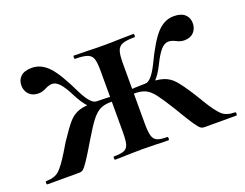

<svg xmlns="http://www.w3.org/2000/svg" viewBox="-75 -529 844 662"><g transform="rotate(-20 346.5 -198.0)"><path d="M249 -12Q274 -12 286 -17Q298 -22 302 -36.5Q306 -51 306 -81V-304Q306 -335 301.5 -349Q297 -363 282.5 -368.5Q268 -374 237 -374Q235 -374 235 -380Q235 -386 237 -386L294 -385Q312 -384 347 -384Q381 -384 399 -385L456 -386Q458 -386 458 -380Q458 -374 456 -374Q425 -374 411 -368.5Q397 -363 392 -348.5Q387 -334 387 -304V-81Q387 -51 391.5 -36.5Q396 -22 407.5 -17Q419 -12 444 -12Q447 -12 447 -6Q447 0 444 0Q417 0 402 -1L347 -2L291 -1Q276 0 249 0Q246 0 246 -6Q246 -12 249 -12ZM0 -12Q31 -12 47.5 -27Q64 -42 89 -83Q107 -113 109 -116Q138 -160 154.5 -178.5Q171 -197 193 -204Q215 -211 257 -211Q290 -211 344 -207L343 -189Q319 -192 303 -192Q279 -192 263.5 -184.5Q248 -177 232.5 -157.5Q217 -138 192 -96Q163 -47 150 -28Q137 -9 131 -4.5Q125 0 116 0H0Q-3 0 -3 -6Q-3 -12 0 -12ZM191 -256Q174 -290 160.5 -305Q147 -320 133 -320Q122 -320 108 -313Q94 -305 79 -305Q57 -305 44.5 -318Q32 -331 32 -351Q32 -371 45.5 -383.5Q59 -396 86 -396Q120 -396 147 -367.5Q174 -339 210 -263Q236 -211 257 -211V-192Q240 -192 224 -207.5Q208 -223 191 -256ZM501 -96Q475 -138 460 -157.5Q445 -177 429.5 -184.5Q414 -192 390 -192Q372 -192 351 -189L350 -207Q402 -211 436 -211Q478 -211 500.5 -204Q523 -197 539.5 -178.5Q556 -160 584 -116Q586 -113 604 -83Q629 -42 645.5 -27Q662 -12 693 -12Q696 -12 696 -6Q696 0 693 0H578Q568 0 562 -4.5Q556 -9 543 -28Q530 -47 501 -96ZM483 -263Q519 -339 546 -367.5Q573 -396 607 -396Q634 -396 647.5 -383.5Q661 -371 661 -351Q661 -331 648.5 -318Q636 -305 614 -305Q599 -305 585 -313Q571 -320 560 -320Q545 -320 531.5 -304.5Q518 -289 502 -256Q486 -224 470 -208Q454 -192 436 -192V-211Q457 -211 483 -263Z"/></g></svg>

Font: Cormorant Garamond SemiBold
Style: Regular
Weight: 600
Designer: Christian Thalmann (Catharsis Fonts)
Foundry: Catharsis Fonts
Version: Version 4.000